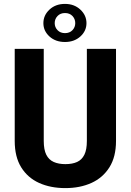

<svg xmlns="http://www.w3.org/2000/svg" viewBox="-20 -964 677 994"><path d="M316.4 -943.8Q364.3 -943.8 396 -914.3Q427.7 -884.8 427.7 -844.2Q427.7 -803.7 396 -775.1Q364.3 -746.6 316.4 -746.6Q267.6 -746.6 236.1 -775.1Q204.6 -803.7 204.6 -844.2Q204.6 -884.8 236.1 -914.3Q267.6 -943.8 316.4 -943.8ZM316.4 -792.5Q340.8 -792.5 355.2 -807.9Q369.6 -823.2 369.6 -844.2Q369.6 -865.7 355.2 -881.1Q340.8 -896.5 316.4 -896.5Q292.5 -896.5 277.8 -881.1Q263.2 -865.7 263.2 -844.2Q263.2 -823.2 277.8 -807.9Q292.5 -792.5 316.4 -792.5ZM580.6 -710.9V-234.4Q580.6 -151.9 546.4 -97.7Q512.2 -43.5 453.1 -16.8Q394 9.8 318.4 9.8Q241.7 9.8 182.6 -16.8Q123.5 -43.5 89.8 -97.7Q56.2 -151.9 56.2 -234.4V-710.9H206.5V-234.4Q206.5 -189 219.7 -162.8Q232.9 -136.7 258.1 -125.5Q283.2 -114.3 318.4 -114.3Q354.5 -114.3 379.2 -125.5Q403.8 -136.7 416.7 -162.8Q429.7 -189 429.7 -234.4V-710.9Z"/></svg>

Font: Robert Sans Black
Style: Regular
Weight: 900
Designer: Christian Robertson (extended by Adam Twardoch)
Foundry: Google
Version: Version 12.135;April 2, 2019;FontCreator 11.5.0.2425 64-bit;